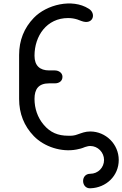

<svg xmlns="http://www.w3.org/2000/svg" viewBox="-20 -828 691 1085"><path d="M491 236C580 233 651 166 651 76C651 -13 578 -85 490 -85C461 -85 444 -77 417 -68C402 -62 384 -60 365 -61C308 -61 264 -79 227 -123C192 -164 175 -216 175 -269C175 -325 198 -357 258 -357H290C313 -357 333 -369 333 -394C333 -417 311 -430 290 -430H258C205 -430 175 -457 175 -513C175 -625 244 -726 365 -726C384 -726 401 -723 417 -718C432 -713 447 -705 463 -704C511 -701 520 -756 481 -779C388 -838 243 -802 171 -727C116 -670 88 -600 88 -517V-269C88 -186 116 -116 171 -59C230 2 328 33 412 17C429 14 444 10 460 3C471 0 479 -3 490 -3C533 -3 568 33 568 76C568 119 534 154 490 154C434 154 438 239 491 236Z"/></svg>

Font: Fabada
Style: Regular
Weight: 400
Designer: deFharo
Foundry: deFharo.com
Version: Version 4.000 2011 initial release